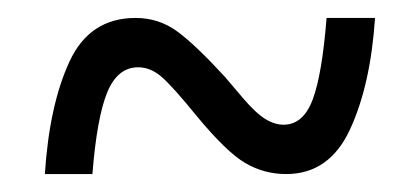

<svg xmlns="http://www.w3.org/2000/svg" viewBox="-20 -464 465 214"><path d="M131 -444Q157 -444 177.5 -429Q198 -414 231 -378Q236 -372 250.5 -355Q265 -338 275.5 -331.5Q286 -325 296 -325Q318 -325 328.5 -353Q339 -381 344 -444H398Q393 -369 370 -319.5Q347 -270 299 -270Q274 -270 253 -282.5Q232 -295 199 -335Q173 -367 160.5 -378Q148 -389 134 -389Q111 -389 99.5 -361Q88 -333 83 -270H30Q35 -347 57.5 -395.5Q80 -444 131 -444Z"/></svg>

Font: Noto Serif Cond
Style: Regular
Weight: 400
Width: 3
Designer: Monotype Design Team
Foundry: Monotype Imaging Inc.
Version: Version 1.001